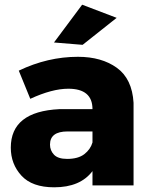

<svg xmlns="http://www.w3.org/2000/svg" viewBox="-20 -790 641 818"><path d="M211 8Q117 8 71.5 -41.5Q26 -91 26 -161Q26 -315 233 -325H374Q374 -412 271 -412Q202 -412 109 -369L60 -489Q183 -548 312 -548Q413 -548 478 -501Q543 -454 549 -352V0H374V-61Q322 8 211 8ZM266 -113Q313 -113 339.2 -133.2Q365.5 -153.5 374 -183V-230H268Q193 -230 193 -174Q193 -149 210 -131Q227 -113 266 -113ZM332 -599 210 -609 330 -770 477 -714Z"/></svg>

Font: Argentum Novus
Style: Bold
Weight: 700
Designer: Julieta Ulanovsky (font) & Cristiano Sobral (main changes)
Foundry: Julieta Ulanovsky (font) & Cristiano Sobral (main changes)
Version: Version 3.00;November 27, 2020;FontCreator 13.0.0.2655 64-bi